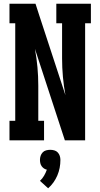

<svg xmlns="http://www.w3.org/2000/svg" viewBox="-20 -755 540 1033"><path d="M31 0V-105H62V-630H31V-735H171L191 -673L332 -243Q323 -292 318.5 -341.5Q314 -391 314 -441V-630H283V-735H469V-630H438V0H329L168 -492Q177 -443 181.5 -393.5Q186 -344 186 -294V-105H217V0ZM239 258 195 218Q208 206 217 190.5Q226 175 232 158Q223 156 216 151Q209 146 204 139Q199 132 197 123Q195 114 195 105Q195 94 198.5 83.5Q202 73 209.5 65Q217 57 228 54Q239 51 250 51Q261 51 272 54Q283 57 290.5 65Q298 73 301.5 83.5Q305 94 305 105Q305 127 301 148Q297 169 288.5 189Q280 209 267.5 226.5Q255 244 239 258Z"/></svg>

Font: Iosevka Slab Extrabold
Style: Regular
Weight: 800
Monospace: yes
Designer: Belleve Invis
Foundry: Belleve Invis
Version: Version 11.1.1; ttfautohint (v1.8.3)